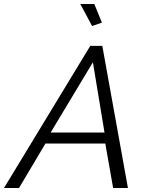

<svg xmlns="http://www.w3.org/2000/svg" viewBox="-65 -939 736 959"><path d="M336 -919H406L444 -826L395 -809ZM386 -710H446L574 0H500L461 -222H162L30 0H-45ZM457 -277 399 -628 188 -277Z"/></svg>

Font: Raleway-v4020
Style: Italic
Weight: 400
Italic angle: -12°
Designer: Matt McInerney, Pablo Impallari, Rodrigo Fuenzalida
Foundry: Matt McInerney, Pablo Impallari, Rodrigo Fuenzalida
Version: Version 4.020;PS 004.020;hotconv 1.0.88;makeotf.lib2.5.64775